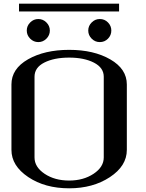

<svg xmlns="http://www.w3.org/2000/svg" viewBox="-20 -1020 790 1040"><path d="M625 -1000V-958H83V-1000ZM520.5 -917Q546.9 -917 564.9 -898.4Q583 -879.9 583 -854.5Q583 -829.1 564.9 -810.5Q546.9 -792 520.5 -792Q495.1 -792 476.6 -810.5Q458 -829.1 458 -854.5Q458 -879.9 476.6 -898.4Q495.1 -917 520.5 -917ZM143.6 -810.5Q125 -829.1 125 -854.5Q125 -879.9 143.6 -898.4Q162.1 -917 187.5 -917Q212.9 -917 231.4 -898.4Q250 -879.9 250 -854.5Q250 -829.1 231.4 -810.5Q212.9 -792 187.5 -792Q162.1 -792 143.6 -810.5ZM542 -167V-604.5Q542 -653.3 488.8 -680.7Q435.5 -708 354.5 -708Q273.4 -708 220.2 -681.2Q167 -654.3 167 -604.5V-167Q167 -115.2 221.7 -78.6Q276.4 -42 354.5 -42Q431.6 -42 486.8 -78.6Q542 -115.2 542 -167ZM667 -208Q667 -121.1 575.2 -60.5Q483.4 0 354.5 0Q223.6 0 132.8 -61Q42 -122.1 42 -208V-562.5Q42 -647.5 131.8 -698.7Q221.7 -750 354.5 -750Q488.3 -750 577.6 -698.2Q667 -646.5 667 -562.5Z"/></svg>

Font: okolaks
Style: Bold
Weight: 600
Width: 8
Version: Version 000.6.0